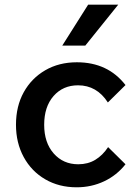

<svg xmlns="http://www.w3.org/2000/svg" viewBox="-20 -781 584 817"><path d="M440 -155 514 -82Q477 -35 423 -9.5Q369 16 306 16Q231 16 172.5 -18Q114 -52 81 -112.5Q48 -173 48 -250Q48 -329 81 -388.5Q114 -448 172.5 -482Q231 -516 307 -516Q439 -516 514 -419L439 -345Q392 -418 312 -418Q248 -418 208 -372.5Q168 -327 168 -250Q168 -174 208.5 -128Q249 -82 313 -82Q354 -82 385.5 -101Q417 -120 440 -155ZM483 -761 343 -587H245L355 -761Z"/></svg>

Font: Wix Madefor Text SemiBold
Style: Regular
Weight: 600
Designer: Dalton Maag Ltd
Foundry: Dalton Maag Ltd
Version: Version 3.100